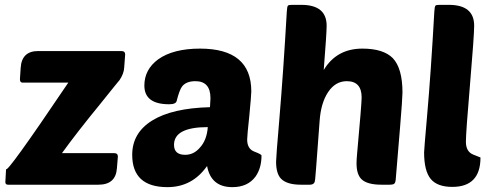

<svg xmlns="http://www.w3.org/2000/svg" viewBox="-20 -760 2026 790"><path d="M13 0Q2 0 2 -11L5 -65Q4 -39 261 -420H73Q62 -420 62 -434L65 -480Q69 -550 137 -550H479Q495 -550 495 -536L491 -482Q490 -457 471 -429Q474 -434 389 -328Q298 -217 235 -130H449Q465 -130 465 -116L461 -67Q456 0 385 0Z M606 -264Q688 -315 844 -319Q846 -347 846 -356Q846 -426 784 -426Q746 -426 729 -404Q718 -389 707 -345Q704 -331 676 -331Q574 -331 574 -408Q574 -474 631 -516Q693 -560 803 -560Q1014 -560 1014 -384Q1014 -369 1006 -285Q997 -201 997 -186Q997 -147 1027 -136Q1056 -125 1056 -120Q1056 -68 1031 -33Q999 10 936 10Q848 10 832 -77Q771 10 669 10Q524 10 524 -123Q524 -213 606 -264ZM696 -164Q696 -123 742 -123Q777 -123 802 -152Q831 -183 835 -237Q696 -237 696 -164Z M1468 -359Q1468 -426 1407 -426Q1360 -426 1330 -381Q1300 -336 1295 -261Q1276 0 1276 -20Q1276 0 1254 0H1218Q1160 0 1136 -25Q1116 -46 1116 -95Q1116 -114 1129 -265Q1146 -466 1160 -711Q1161 -733 1165 -737Q1168 -740 1181 -740H1220Q1324 -740 1324 -654Q1324 -623 1312 -472Q1365 -560 1471 -560Q1557 -560 1596 -521Q1636 -479 1636 -379Q1636 -356 1626 -235Q1613 -84 1609 -31Q1608 -9 1603 -5Q1599 0 1582 0H1550Q1490 0 1467 -23Q1447 -43 1447 -88Q1447 -102 1449 -124Q1468 -333 1468 -359Z M1752 -24Q1725 -57 1725 -133Q1725 -144 1737 -280Q1753 -461 1767 -711Q1768 -733 1772 -737Q1775 -740 1788 -740H1827Q1931 -740 1931 -654Q1931 -614 1914 -414Q1897 -215 1897 -177Q1897 -136 1927 -124L1957 -112Q1957 9 1841 9Q1779 9 1752 -24Z"/></svg>

Font: PoetsenOne
Style: Regular
Weight: 400
Designer: Rodrigo Fuenzalida, Pablo Impallari
Foundry: Pablo Impallari, Rodrigo Fuenzalida
Version: Version 1.000